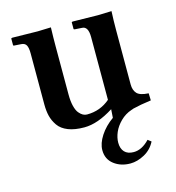

<svg xmlns="http://www.w3.org/2000/svg" viewBox="-98 -521 747 813"><g transform="rotate(-15 275.0 -114.0)"><path d="M375 208Q333 208 303.5 185.3Q273.9 162.6 273.9 123Q273.9 93.3 295.4 60.3Q316.9 27.3 352.5 2L355 -35.2Q284.2 9.8 226.1 9.8Q184.1 9.8 155.5 -1.5Q127 -12.7 112.5 -33.4Q98.1 -54.2 92.5 -76.7Q86.9 -99.1 86.9 -127.9V-352.1Q86.9 -376 80.8 -387.5Q74.7 -398.9 58.1 -399.9L26.9 -401.9L23.9 -403.8V-434.1L28.8 -436Q107.9 -434.1 140.1 -434.1L198.2 -436Q196.8 -391.1 196.8 -354V-142.1Q196.8 -112.3 202.1 -91.1Q207.5 -69.8 216.3 -59.3Q225.1 -48.8 233.6 -44.4Q242.2 -40 251 -40Q309.1 -40 352.1 -77.1V-352.1Q352.1 -399.9 324.2 -399.9L293 -401.9L289.1 -403.8V-434.1L293 -436Q377 -434.1 403.8 -434.1L463.9 -436Q461.9 -394.5 461.9 -354V-115.2Q461.9 -89.8 475.1 -75.4Q488.3 -61 525.9 -59.1L526.9 -27.8Q479 -21.5 446.3 -13.2Q445.3 -12.7 442.1 -11.5Q439 -10.3 437 -9.8Q409.2 -0.5 388.2 20.3Q367.2 41 357.2 64.5Q347.2 87.9 347.2 109.9Q347.2 135.7 360.8 150.4Q374.5 165 400.9 165Q437 165 470.2 129.9L484.9 141.1Q468.3 173.8 436.8 190.9Q405.3 208 375 208Z"/></g></svg>

Font: Linux Libertine G
Style: Semibold
Weight: 600
Designer: Philipp H. Poll
Foundry: Philipp H. Poll
Version: Version 5.1.1